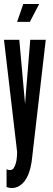

<svg xmlns="http://www.w3.org/2000/svg" viewBox="-22 -747 268 965"><path d="M95 -727 64 -637H128L175 -727ZM11 193C49 208 89 190 112 147C128 119 137 77 140 41L208 -547H130C125 -473 109 -299 104 -224L75 -547H-2L64 16C64 41 62 75 46 99C38 109 26 110 11 104Z"/></svg>

Font: League Gothic Condensed
Style: Regular
Weight: 400
Width: 3
Designer: Tyler Finck
Foundry: The League of Moveable Type
Version: Version 1.001;PS 001.001;hotconv 1.0.56;makeotf.lib2.0.21325